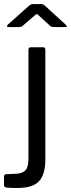

<svg xmlns="http://www.w3.org/2000/svg" viewBox="-64 -765 353 955"><path d="M161.5 29Q161.5 100.4 131.1 135.2Q100.6 170 21.9 170Q-21.6 170 -32.8 167.7Q-44 165.3 -44 156.6L-44.2 113.3Q-44.2 108.9 -41.8 105.5Q-39.3 102.1 -34.4 101.5L17.3 99.2Q49 97.6 63.3 81.4Q77.5 65.1 77.5 23.4V-516.4Q77.5 -530 90.3 -530H150.8Q161.5 -530 161.5 -517.2V29ZM184.2 -637.3 130.2 -687Q122.4 -695.2 119.4 -695.2Q116.4 -695.2 107.1 -687L49.5 -637.3Q43.9 -632.5 40.9 -631.5Q37.8 -630.5 31.4 -630.5H-22.6Q-28.7 -630.5 -29.2 -634.1Q-29.7 -637.6 -24.9 -642.7L77.7 -734.1Q83.2 -739.2 88.3 -742Q93.4 -744.8 102.3 -744.8H141.5Q148.9 -744.8 153.1 -741.5Q157.3 -738.2 160.8 -735.4L262.4 -642.7Q275.8 -630.5 261.1 -630.5H202.5Q197.2 -630.5 192.8 -631.9Q188.5 -633.2 184.2 -637.3Z"/></svg>

Font: Libre Franklin Thin
Style: Regular
Weight: 100
Designer: Pablo Impallari, Rodrigo Fuenzalida, Nhung Nguyen
Foundry: Impallari Type
Version: Version 3.000